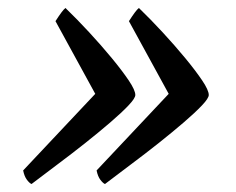

<svg xmlns="http://www.w3.org/2000/svg" viewBox="-20 -500 590 481"><path d="M59 -39Q54 -41 47.5 -49.5Q41 -58 38 -73L246 -294L241 -224L119 -447Q128 -461 134 -469Q140 -477 144 -480Q173 -452 203.5 -419Q234 -386 260 -354.5Q286 -323 302.5 -298.5Q319 -274 319 -262Q319 -254 302 -236Q285 -218 256.5 -193.5Q228 -169 194 -142Q160 -115 124.5 -88.5Q89 -62 59 -39ZM243 -39Q238 -41 231.5 -49.5Q225 -58 222 -73L430 -294L425 -224L303 -447Q312 -461 318 -469Q324 -477 328 -480Q357 -452 387.5 -419Q418 -386 444 -354.5Q470 -323 486.5 -298.5Q503 -274 503 -262Q503 -254 486 -236Q469 -218 440.5 -193.5Q412 -169 378 -142Q344 -115 308.5 -88.5Q273 -62 243 -39Z"/></svg>

Font: Texturina Medium
Style: Italic
Weight: 500
Italic angle: -11°
Designer: Guillermo Torres Carreño
Foundry: Omnibus-Type
Version: Version 1.002